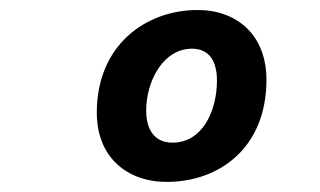

<svg xmlns="http://www.w3.org/2000/svg" viewBox="-20 -731 640 384"><path d="M313.4 -367.2C418.8 -367.2 512.9 -435.5 512.9 -571.4C512.9 -661 453.9 -711 375.3 -711C272.4 -711 173.6 -641.5 173.6 -505.8C173.6 -416.2 234.4 -367.2 313.4 -367.2ZM325.1 -445.7C290.3 -445.7 272.4 -470 272.4 -509.8C272.4 -568.6 306.2 -633.6 363.9 -633.6C397.7 -633.6 413.9 -609.7 413.9 -569.8C413.9 -510.1 385.5 -445.7 325.1 -445.7Z"/></svg>

Font: Source Code Variable
Style: Italic
Weight: 400
Italic angle: -11°
Monospace: yes
Designer: Paul D. Hunt, Teo Tuominen
Foundry: Adobe Systems Incorporated
Version: Version 1.005;PS 1.0;hotconv 16.6.54;makeotf.lib2.5.65590